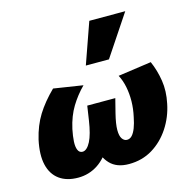

<svg xmlns="http://www.w3.org/2000/svg" viewBox="-106 -817 938 939"><g transform="rotate(-15 363.0 -347.5)"><path d="M177 16Q119 16 82 -11Q45 -38 33 -89Q21 -140 37 -214Q53 -282 85 -333.5Q117 -385 170 -437L318 -414Q280 -376 252 -330Q224 -284 210 -221Q203 -187 201.5 -160Q200 -133 207 -117Q214 -101 230 -101Q241 -101 251.5 -110.5Q262 -120 271 -137.5Q280 -155 287 -181Q294 -207 299 -240L310 -313H452L434 -242Q421 -190 421 -159.5Q421 -129 431 -115Q441 -101 455 -101Q470 -101 481 -113Q492 -125 500.5 -147Q509 -169 515 -200Q524 -240 524.5 -278Q525 -316 518 -351Q511 -386 496 -414L665 -438Q686 -390 694.5 -336Q703 -282 690 -221Q677 -156 641.5 -102Q606 -48 553.5 -16Q501 16 434 16Q372 16 338.5 -19.5Q305 -55 300 -108L354 -104Q321 -42 276 -13Q231 16 177 16ZM354 -504 427 -711H609L471 -504Z"/></g></svg>

Font: Ysabeau Office Black
Style: Italic
Weight: 900
Italic angle: -12°
Designer: Christian Thalmann (Catharsis Fonts)
Version: Version 2.001;gftools[0.9.30]; featfreeze: tnum,lnum,ss02